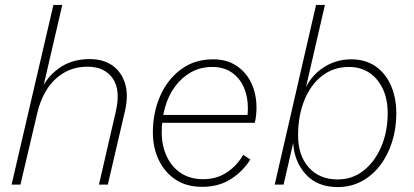

<svg xmlns="http://www.w3.org/2000/svg" viewBox="-20 -750 1680 780"><path d="M27 0 197 -730H233L150 -372L142 -371Q164 -432 217 -471Q270 -510 344 -510Q399 -510 436 -484.5Q473 -459 488 -411Q503 -363 487 -296L418 0H382L450 -295Q471 -384 438 -431.5Q405 -479 336 -479Q281 -479 239 -454Q197 -429 170 -386Q143 -343 131 -289L63 0Z M801 9Q737 9 692.5 -21Q648 -51 624.5 -101Q601 -151 601 -212Q601 -292 630.5 -359.5Q660 -427 715 -468Q770 -509 846 -509Q901 -509 940.5 -483Q980 -457 1001 -412.5Q1022 -368 1022 -312Q1022 -298 1020.5 -282.5Q1019 -267 1015 -251H620L621 -283H998L984 -272Q986 -284 986.5 -293Q987 -302 987 -311Q987 -358 970.5 -395.5Q954 -433 921.5 -455.5Q889 -478 843 -478Q794 -478 756 -456.5Q718 -435 691 -398.5Q664 -362 650.5 -314Q637 -266 637 -212Q637 -158 657.5 -114.5Q678 -71 715.5 -46.5Q753 -22 805 -22Q860 -22 901.5 -49.5Q943 -77 968 -121L997 -102Q967 -54 918 -22.5Q869 9 801 9Z M1407 -509Q1464 -509 1505 -481Q1546 -453 1568 -403Q1590 -353 1590 -289Q1590 -228 1573 -174Q1556 -120 1524.5 -78.5Q1493 -37 1449 -13.5Q1405 10 1352 10Q1270 10 1223 -41Q1176 -92 1171 -169L1132 0H1096L1264 -730H1300L1223 -396Q1250 -449 1299 -479Q1348 -509 1407 -509ZM1352 -21Q1411 -21 1456.5 -56.5Q1502 -92 1528.5 -153.5Q1555 -215 1555 -290Q1555 -349 1534 -391.5Q1513 -434 1478 -456Q1443 -478 1398 -478Q1335 -478 1288.5 -442Q1242 -406 1216.5 -343Q1191 -280 1191 -200Q1191 -118 1234.5 -69.5Q1278 -21 1352 -21Z"/></svg>

Font: Kantumruy Pro ExtraLight
Style: Italic
Weight: 250
Italic angle: -13°
Version: Version 1.002